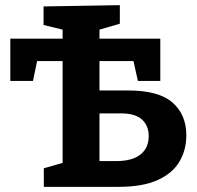

<svg xmlns="http://www.w3.org/2000/svg" viewBox="-20 -725 766 745"><path d="M150 0V-72L223 -93V-488H124L108 -411H20V-575H223V-610L149 -628V-700L445 -705V-633L366 -610V-575H602V-411H515L498 -488H366V-374H477Q596 -374 649.5 -327Q703 -280 703 -200Q703 -143 676 -97.5Q649 -52 591 -26Q533 0 439 0ZM451 -285H366V-100H431Q493 -100 525 -125.5Q557 -151 557 -197Q557 -238 530.5 -261.5Q504 -285 451 -285Z"/></svg>

Font: Bitter
Style: Bold
Weight: 700
Designer: Sol Matas, and Bitter project Authors
Foundry: Sol Matas
Version: Version 2.001